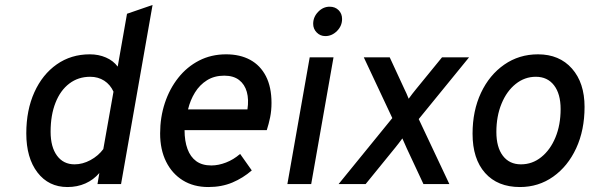

<svg xmlns="http://www.w3.org/2000/svg" viewBox="-20 -742 2376 774"><path d="M252 12Q176 12 131 -46.8Q86 -105.5 86 -204.5Q86 -298 118.5 -370Q151 -442 208.8 -482.5Q266.5 -523 342 -523Q377.5 -523 407 -510.2Q436.5 -497.5 454.5 -473.5L492 -686.5L595 -722L468 0H373L380.5 -44.5Q357 -17 324.2 -2.5Q291.5 12 252 12ZM280.5 -79.5Q313 -79.5 344.5 -96.5Q376 -113.5 396.5 -141L437.5 -372.5Q424.5 -401 400 -416.8Q375.5 -432.5 343.5 -432.5Q295.5 -432.5 259.5 -405.2Q223.5 -378 203.8 -328Q184 -278 184 -211Q184 -149.5 209.8 -114.5Q235.5 -79.5 280.5 -79.5Z M820 12Q760.5 12 717 -15Q673.5 -42 649.5 -90.5Q625.5 -139 625.5 -204Q625.5 -269 644.5 -326.5Q663.5 -384 698.5 -428.2Q733.5 -472.5 782.5 -497.8Q831.5 -523 891.5 -523Q947.5 -523 988.5 -500.8Q1029.5 -478.5 1052 -434.8Q1074.5 -391 1074.5 -327Q1074.5 -296 1069 -269.2Q1063.5 -242.5 1055.5 -217.5H724Q724 -173.5 735.8 -141.5Q747.5 -109.5 771.2 -92.2Q795 -75 832 -75Q860.5 -75 891 -86.8Q921.5 -98.5 948 -121.5L995 -55Q960 -24.5 916.8 -6.2Q873.5 12 820 12ZM738 -301H977.5Q983.5 -341 975 -371.5Q966.5 -402 943.8 -419.5Q921 -437 884 -437Q844 -437 814.5 -418.5Q785 -400 766 -369.2Q747 -338.5 738 -301Z M1138.5 0 1228.5 -511H1324.5L1234.5 0ZM1291.5 -596.5Q1271 -596.5 1256.8 -611Q1242.5 -625.5 1242.5 -646Q1242.5 -673.5 1262.5 -694.2Q1282.5 -715 1309 -715Q1331 -715 1345 -701Q1359 -687 1359 -665.5Q1359 -637.5 1338.5 -617Q1318 -596.5 1291.5 -596.5Z M1345 0 1561.5 -266 1446.5 -511H1551L1610 -383.5Q1614 -375.5 1618.5 -365.5Q1623 -355.5 1627.5 -344Q1635 -354.5 1642.5 -364.2Q1650 -374 1657.5 -383L1762 -511H1871L1668 -262L1791.5 0H1687L1619.5 -144.5Q1616 -153 1611 -163.8Q1606 -174.5 1602 -184Q1594.5 -174 1587 -164Q1579.5 -154 1571.5 -144.5L1454 0Z M2076 12Q1986 12 1935.5 -44.8Q1885 -101.5 1885 -203Q1885 -295.5 1919 -367.8Q1953 -440 2012.8 -481.5Q2072.5 -523 2149 -523Q2235 -523 2285.8 -465.5Q2336.5 -408 2336.5 -311Q2336.5 -217.5 2302.8 -144.5Q2269 -71.5 2210 -29.8Q2151 12 2076 12ZM2080 -79.5Q2126 -79.5 2162.2 -108.8Q2198.5 -138 2219.2 -188.2Q2240 -238.5 2240 -302.5Q2240 -363.5 2213.5 -398Q2187 -432.5 2140 -432.5Q2095 -432.5 2058.8 -403.5Q2022.5 -374.5 2001.8 -324Q1981 -273.5 1981 -210Q1981 -148.5 2007.2 -114Q2033.5 -79.5 2080 -79.5Z"/></svg>

Font: Overpass Medium
Style: Italic
Weight: 500
Italic angle: -10°
Designer: Delve Withrington, Dave Bailey, Thomas Jockin
Foundry: Delve Fonts LLC
Version: Version 4.000